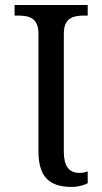

<svg xmlns="http://www.w3.org/2000/svg" viewBox="-20 -734 407 764"><path d="M267 10C289 10 318 2 329 -5V-52C318 -48 308 -46 296 -46C254 -46 234 -74 234 -130V-600C234 -663 271 -672 316 -672H329V-714H38V-672H51C96 -672 133 -663 133 -600V-133C133 -33 173 10 267 10Z"/></svg>

Font: Noto Serif Thai
Style: Regular
Weight: 400
Designer: Monotype Design Team
Foundry: Monotype Imaging Inc.
Version: Version 1.901